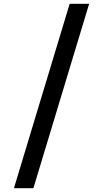

<svg xmlns="http://www.w3.org/2000/svg" viewBox="-20 -843 540 1006"><path d="M53 143 345 -823H447L155 143Z"/></svg>

Font: Iosevka Term Curly Semibold
Style: Regular
Weight: 600
Designer: Belleve Invis
Foundry: Belleve Invis
Version: Version 32.3.0